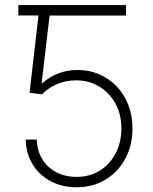

<svg xmlns="http://www.w3.org/2000/svg" viewBox="-20 -748 621 777"><path d="M174.3 -727.5V-685.5H54.2V-727.5ZM290 9.8Q230.5 9.8 184.3 -15.1Q138.2 -40 111.6 -83.7Q85 -127.4 84 -183.1H128.9Q129.9 -139.2 150.4 -105Q170.9 -70.8 207 -51.5Q243.2 -32.2 290 -32.2Q343.8 -32.2 384.5 -57.9Q425.3 -83.5 448.2 -127.9Q471.2 -172.4 471.2 -227.5Q471.2 -286.6 446.5 -330.3Q421.9 -374 380.6 -398.4Q339.4 -422.9 288.6 -422.9Q246.1 -422.9 210 -407.2Q173.8 -391.6 150.4 -366.2L99.6 -372.6L140.6 -727.5H489.7V-685.1H180.7L148.4 -411.1H151.4Q177.2 -435.1 213.6 -450Q250 -464.8 293.9 -464.8Q340.3 -464.8 380.6 -447.8Q420.9 -430.7 451.4 -399.2Q481.9 -367.7 499 -324.2Q516.1 -280.8 516.1 -228Q516.1 -159.7 487.1 -106Q458 -52.2 407 -21.2Q356 9.8 290 9.8Z"/></svg>

Font: Inter 16pt ExtraLight
Style: Regular
Weight: 250
Version: Version 4.001;git-66647c0bb